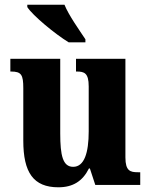

<svg xmlns="http://www.w3.org/2000/svg" viewBox="-20 -786 639 816"><path d="M272 -606H343V-619C318 -657 272 -721 254 -766H96V-756C118 -721 213 -642 272 -606ZM228 10C290 10 331 -16 358 -70H362L385 0H576V-54H566C534 -54 513 -59 513 -117V-536H303V-482H306C338 -482 357 -476 357 -419V-228C357 -136 338 -77 291 -77C247 -77 236 -125 236 -219V-536H24V-482H27C71 -482 79 -468 79 -411V-188C79 -53 122 10 228 10Z"/></svg>

Font: Noto Serif Khmer Condensed ExtraBold
Style: Regular
Weight: 800
Width: 3
Designer: Danh Hong and the Monotype Design Team
Foundry: Monotype Imaging Inc.
Version: Version 2.004